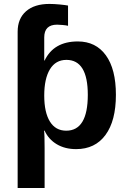

<svg xmlns="http://www.w3.org/2000/svg" viewBox="-20 -749 651 977"><path d="M569.8 -266.6Q569.8 -134.3 516.8 -62.3Q463.9 9.8 367.2 9.8Q310.5 9.8 268.8 -15.1Q227.1 -40 207 -84H204.1Q207 -69.3 207 4.9V207.5H69.8V-587.4Q69.8 -654.3 112.5 -691.7Q155.3 -729 231.4 -729Q255.4 -729 285.2 -726.1Q314.9 -723.1 326.2 -720.7V-617.7Q317.4 -620.1 299.1 -621.8Q280.8 -623.5 270.5 -623.5Q205.1 -623.5 205.1 -558.6V-440.9H207Q253.4 -538.1 376 -538.1Q467.8 -538.1 518.8 -467.5Q569.8 -397 569.8 -266.6ZM426.8 -266.6Q426.8 -444.3 317.9 -444.3Q263.2 -444.3 234.1 -396.5Q205.1 -348.6 205.1 -262.7Q205.1 -177.2 233.9 -130.6Q262.7 -84 316.9 -84Q426.8 -84 426.8 -266.6Z"/></svg>

Font: Arial
Style: Bold
Weight: 700
Designer: Steve Matteson
Foundry: Ascender Corporation
Version: Version 2.00.3